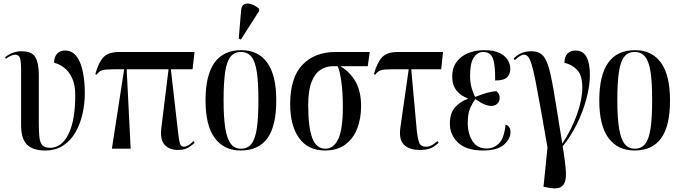

<svg xmlns="http://www.w3.org/2000/svg" viewBox="-20 -824 3769 1064"><path d="M231 10Q161 10 129 -23Q97 -56 97 -129V-435Q97 -481 91 -501Q85 -521 65 -521Q56 -521 42.5 -516Q29 -511 13 -498L8 -507Q27 -522 50 -531Q73 -540 99 -540Q157 -540 176 -507Q195 -474 195 -412V-145Q195 -93 198.5 -62.5Q202 -32 215.5 -18.5Q229 -5 257 -5Q322 -5 359.5 -81Q397 -157 397 -297Q397 -355 379 -392.5Q361 -430 334 -450Q307 -470 280 -476Q280 -509 296.5 -526.5Q313 -544 340 -544Q380 -544 404 -512Q428 -480 439 -426.5Q450 -373 450 -309Q450 -249 437 -192Q424 -135 397.5 -89.5Q371 -44 329.5 -17Q288 10 231 10Z M600 0 668 -440H608Q565 -440 547.5 -435Q530 -430 515 -410L508 -413Q526 -478 553.5 -507Q581 -536 642 -536H1058L1047 -440H927L966 -97Q972 -45 977.5 -28Q983 -11 1000 -11Q1008 -11 1021 -17.5Q1034 -24 1052 -42L1059 -33Q1033 -9 1012.5 -1Q992 7 965 7Q918 7 891.5 -22.5Q865 -52 875 -122L914 -440H682L704 0Z M1314 10Q1222 10 1170.5 -58.5Q1119 -127 1119 -268Q1119 -546 1317 -546Q1411 -546 1461 -476.5Q1511 -407 1511 -268Q1511 -125 1461.5 -57.5Q1412 10 1314 10ZM1316 0Q1352 0 1373 -26Q1394 -52 1403 -111Q1412 -170 1412 -268Q1412 -368 1403 -426.5Q1394 -485 1372.5 -510.5Q1351 -536 1315 -536Q1279 -536 1258 -510.5Q1237 -485 1228 -426.5Q1219 -368 1219 -268Q1219 -169 1229 -110.5Q1239 -52 1260 -26Q1281 0 1316 0ZM1315 -605 1303 -610 1316 -766Q1318 -793 1334 -800.5Q1350 -808 1372.5 -801Q1395 -794 1416 -775V-763Z M1781 10Q1687 10 1637.5 -59Q1588 -128 1588 -247Q1588 -394 1656 -465Q1724 -536 1841 -536H2029L2018 -457H1867Q1924 -421 1952.5 -368Q1981 -315 1981 -236Q1981 -167 1959.5 -111.5Q1938 -56 1893.5 -23Q1849 10 1781 10ZM1783 0Q1830 0 1855 -54.5Q1880 -109 1880 -232Q1880 -311 1871.5 -372Q1863 -433 1851 -457H1824Q1787 -457 1756 -437Q1725 -417 1706.5 -370Q1688 -323 1688 -242Q1688 -118 1710.5 -59Q1733 0 1783 0Z M2307 7Q2247 7 2218 -22.5Q2189 -52 2199 -119L2245 -440H2152Q2109 -440 2091.5 -435Q2074 -430 2059 -410L2052 -413Q2070 -478 2097.5 -507Q2125 -536 2186 -536H2435L2425 -440H2259L2290 -97Q2296 -49 2304.5 -30Q2313 -11 2342 -11Q2360 -11 2376 -21Q2392 -31 2404 -42L2411 -33Q2385 -9 2363 -1Q2341 7 2307 7Z M2656 10Q2566 10 2519.5 -32.5Q2473 -75 2473 -139Q2473 -197 2502 -229.5Q2531 -262 2572 -276V-279Q2533 -293 2509.5 -323Q2486 -353 2486 -400Q2486 -448 2510 -480.5Q2534 -513 2574 -529.5Q2614 -546 2663 -546Q2718 -546 2750 -529.5Q2782 -513 2795 -489.5Q2808 -466 2808 -444Q2808 -414 2790.5 -396Q2773 -378 2724 -378Q2725 -466 2711 -501Q2697 -536 2658 -536Q2627 -536 2606 -506Q2585 -476 2585 -402Q2585 -363 2595.5 -330Q2606 -297 2614 -287Q2648 -301 2676.5 -309Q2705 -317 2730 -319Q2736 -315 2742.5 -306Q2749 -297 2749 -281Q2749 -263 2736.5 -250Q2724 -237 2703 -237Q2686 -237 2665.5 -245Q2645 -253 2614 -275Q2601 -258 2586.5 -227Q2572 -196 2572 -140Q2572 -107 2582.5 -75Q2593 -43 2615.5 -22Q2638 -1 2676 -1Q2715 -1 2744 -28Q2773 -55 2782 -133Q2796 -129 2802.5 -118.5Q2809 -108 2809 -93Q2809 -54 2772.5 -22Q2736 10 2656 10Z M3013 215 2992 211 3014 -7Q2991 -138 2975 -228.5Q2959 -319 2947.5 -376.5Q2936 -434 2926.5 -465.5Q2917 -497 2907 -509Q2897 -521 2883 -521Q2865 -521 2833 -491L2826 -499Q2847 -521 2871.5 -530.5Q2896 -540 2924 -540Q2955 -540 2975 -527.5Q2995 -515 3009 -483Q3023 -451 3035 -393Q3047 -335 3061 -245.5Q3075 -156 3096 -28Q3148 -107 3177.5 -190Q3207 -273 3207 -338Q3207 -407 3178 -437Q3149 -467 3108 -476Q3108 -510 3125 -527Q3142 -544 3168 -544Q3211 -544 3230 -509Q3249 -474 3249 -409Q3249 -348 3229.5 -275.5Q3210 -203 3175.5 -134Q3141 -65 3098 -13Q3113 74 3116 129Q3119 184 3097 206Q3075 228 3013 215Z M3496 10Q3404 10 3352.5 -58.5Q3301 -127 3301 -268Q3301 -546 3499 -546Q3593 -546 3643 -476.5Q3693 -407 3693 -268Q3693 -125 3643.5 -57.5Q3594 10 3496 10ZM3498 0Q3534 0 3555 -26Q3576 -52 3585 -111Q3594 -170 3594 -268Q3594 -368 3585 -426.5Q3576 -485 3554.5 -510.5Q3533 -536 3497 -536Q3461 -536 3440 -510.5Q3419 -485 3410 -426.5Q3401 -368 3401 -268Q3401 -169 3411 -110.5Q3421 -52 3442 -26Q3463 0 3498 0Z"/></svg>

Font: Noto Serif Display ExtraCondensed Medium
Style: Regular
Weight: 500
Width: 2
Designer: Monotype Design Team
Foundry: Monotype Imaging Inc.
Version: Version 2.009